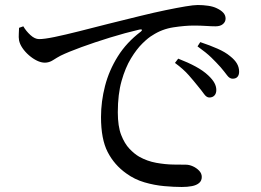

<svg xmlns="http://www.w3.org/2000/svg" viewBox="-20 -735 1040 766"><path d="M815 -346Q804 -346 794 -360Q784 -374 769 -392Q754 -411 733 -435Q712 -459 678 -484L691 -501Q730 -486 760.5 -469.5Q791 -453 811 -434Q828 -418 835.5 -404Q843 -390 843 -376Q843 -362 835.5 -354Q828 -346 815 -346ZM705 11Q674 11 635 7.5Q596 4 556.5 -7.5Q517 -19 484 -43Q436 -77 409.5 -128.5Q383 -180 383 -268Q383 -330 399 -392Q415 -454 450 -510Q485 -566 542 -609Q547 -613 546 -616Q545 -619 536 -617Q480 -604 418.5 -585Q357 -566 305 -547Q253 -528 222 -513Q207 -505 191.5 -495Q176 -485 159 -485Q144 -485 127.5 -493Q111 -501 95.5 -514.5Q80 -528 69.5 -543.5Q59 -559 56 -574Q54 -587 55 -600Q56 -613 56 -624L73 -630Q84 -611 101.5 -595Q119 -579 136 -579Q157 -579 198 -587.5Q239 -596 294.5 -610Q350 -624 412.5 -640Q475 -656 538 -671Q595 -685 641 -694.5Q687 -704 720 -709.5Q753 -715 769 -715Q790 -715 810.5 -712Q831 -709 845 -702Q862 -694 871 -684Q880 -674 880 -661Q880 -648 869.5 -639Q859 -630 840 -630Q824 -630 802 -631.5Q780 -633 753 -633Q718 -633 672 -626Q626 -619 588 -594Q572 -585 548.5 -562Q525 -539 502.5 -502Q480 -465 465 -412Q450 -359 450 -287Q450 -231 463.5 -196.5Q477 -162 496.5 -141.5Q516 -121 535 -110Q567 -92 603 -85.5Q639 -79 671 -78.5Q703 -78 721 -78Q735 -78 749.5 -71.5Q764 -65 774.5 -54Q785 -43 785 -29Q785 -14 774.5 -5Q764 4 746 7.5Q728 11 705 11ZM908 -421Q896 -421 886 -434.5Q876 -448 860 -467Q843 -486 823 -505.5Q803 -525 768 -550L779 -567Q818 -554 848.5 -540.5Q879 -527 898 -511Q917 -496 925.5 -481Q934 -466 934 -449Q934 -436 927.5 -428.5Q921 -421 908 -421Z"/></svg>

Font: Noto Serif JP ExtraLight Medium
Style: Regular
Weight: 500
Version: Version 2.003-H1;hotconv 1.1.1;makeotfexe 2.6.0